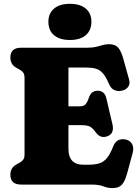

<svg xmlns="http://www.w3.org/2000/svg" viewBox="-20 -944 714 982"><path d="M33 -650Q33 -700 88.5 -700H428Q454 -700 472 -704.5Q490 -709 505.2 -713.5Q520.5 -718 537.5 -718Q568.5 -718 583.8 -701Q599 -684 610 -645.5L640.5 -536.5Q646.5 -514.5 635 -499.2Q623.5 -484 602.5 -480Q583.5 -476 566 -482.8Q548.5 -489.5 537.5 -514.5Q521.5 -552 505.5 -569.8Q489.5 -587.5 469.5 -593Q449.5 -598.5 421.5 -598.5H330V-400H384.5Q408 -400 417.5 -410.5Q427 -421 434.5 -444Q441 -463.5 452.5 -471.8Q464 -480 479 -480Q515 -480 524 -441L555 -309Q566.5 -259.5 527.5 -246.5Q493 -234.5 469 -268Q453.5 -289.5 439.5 -296.8Q425.5 -304 390.5 -304H330V-183.5Q330 -101.5 406.5 -101.5H431Q465 -101.5 487.8 -108.5Q510.5 -115.5 527 -135.8Q543.5 -156 559 -195Q568 -218.5 584.5 -226.8Q601 -235 623 -230.5Q646 -225.5 655.8 -206.8Q665.5 -188 658.5 -161.5L629.5 -54.5Q619 -17 603.5 0.5Q588 18 556 18Q531 18 508.8 9Q486.5 0 447.5 0H88.5Q33 0 33 -50Q33 -86.5 65 -103.5L80.5 -112Q93 -119 99.2 -128Q105.5 -137 105.5 -155V-545Q105.5 -563 99.2 -572Q93 -581 80.5 -588L65 -596.5Q33 -613.5 33 -650ZM337.5 -739.5Q285.5 -739.5 256.5 -763.8Q227.5 -788 227.5 -833Q227.5 -875.5 256.5 -900Q285.5 -924.5 337.5 -924.5Q390 -924.5 418.8 -900Q447.5 -875.5 447.5 -833Q447.5 -789 418.8 -764.2Q390 -739.5 337.5 -739.5Z"/></svg>

Font: Fraunces 72pt S100 Black
Style: Regular
Weight: 900
Version: Version 1.000; ttfautohint (v1.8.3)